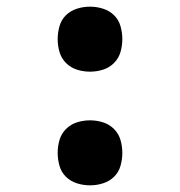

<svg xmlns="http://www.w3.org/2000/svg" viewBox="-20 -548 540 576"><path d="M250 -333Q230 -333 211 -339Q192 -345 178 -359Q164 -373 158.5 -392Q153 -411 153 -431Q153 -450 158.5 -469.5Q164 -489 178 -502.5Q192 -516 211 -522Q230 -528 250 -528Q270 -528 289 -522Q308 -516 322 -502.5Q336 -489 341.5 -469.5Q347 -450 347 -431Q347 -411 341.5 -392Q336 -373 322 -359Q308 -345 289 -339Q270 -333 250 -333ZM250 8Q230 8 211 2Q192 -4 178 -17.5Q164 -31 158.5 -50.5Q153 -70 153 -89Q153 -109 158.5 -128Q164 -147 178 -161Q192 -175 211 -181Q230 -187 250 -187Q270 -187 289 -181Q308 -175 322 -161Q336 -147 341.5 -128Q347 -109 347 -89Q347 -70 341.5 -50.5Q336 -31 322 -17.5Q308 -4 289 2Q270 8 250 8Z"/></svg>

Font: Iosevka Curly Slab
Style: Bold
Weight: 700
Monospace: yes
Designer: Belleve Invis
Foundry: Belleve Invis
Version: Version 22.1.2; ttfautohint (v1.8.4)